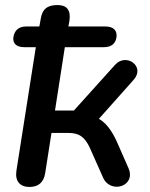

<svg xmlns="http://www.w3.org/2000/svg" viewBox="-20 -733 593 761"><path d="M97 8C132 8 153 -10 159 -46L184 -206H252C292 -206 316 -192 337 -145L389 -28C419 37 521 5 489 -67L442 -174C422 -217 400 -246 372 -262L510 -417C557 -470 480 -525 436 -476L273 -295H198L237 -546H392C421 -546 439 -560 442 -588C444 -614 428 -628 398 -628H251L255 -649C262 -694 244 -713 208 -713C170 -713 147 -699 141 -656L136 -628H83C55 -628 37 -613 33 -585C30 -560 46 -546 76 -546H122L45 -56C39 -15 59 8 97 8Z"/></svg>

Font: SN Pro Semibold
Style: Italic
Weight: 600
Italic angle: -9°
Designer: Tobias Whetton
Foundry: Supernotes
Version: Version 1.001;Glyphs 3.2 (3249)